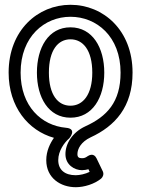

<svg xmlns="http://www.w3.org/2000/svg" viewBox="-20 -548 589 801"><path d="M223 120C223 81 249 46 269 29C269 29 304 -11 255 -15C153 -24 66 -105 66 -245C66 -396 166 -478 274 -478C383 -478 483 -396 483 -245C483 -122 426 -62 336 -21C282 4 253 51 253 95C253 140 291 162 322 162C331 162 342 160 349 158L354 169C336 178 312 183 296 183C251 183 223 161 223 120ZM173 120C173 195 233 233 296 233C331 233 374 220 402 197C410 190 414 178 409 167L383 113C371 88 351 100 345 104C337 110 331 112 322 112C309 112 303 108 303 95C303 73 318 44 358 25C460 -22 533 -102 533 -245C533 -422 411 -528 274 -528C138 -528 16 -422 16 -245C16 -102 98 -3 205 27C189 50 173 82 173 120ZM134 -245C134 -142 182 -57 274 -57C366 -57 415 -141 415 -245C415 -349 366 -434 274 -434C182 -434 134 -349 134 -245ZM184 -245C184 -339 222 -384 274 -384C326 -384 365 -339 365 -245C365 -153 326 -107 274 -107C222 -107 184 -152 184 -245Z"/></svg>

Font: Falling Sky
Style: Ou
Weight: 400
Designer: Paul D. Hunt
Foundry: Adobe Systems Incorporated
Version: Version 1.02